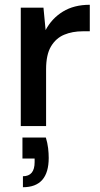

<svg xmlns="http://www.w3.org/2000/svg" viewBox="-20 -528 420 804"><path d="M67 0V-496H162L171 -402Q197 -451 243.5 -479.5Q290 -508 356 -508V-397H327Q283 -397 248.5 -382.5Q214 -368 193.5 -333.5Q173 -299 173 -238V0ZM76 256V210Q125 210 125 151V136H74V48H172Q179 71 181.5 92.5Q184 114 184 133Q184 256 76 256Z"/></svg>

Font: Ultramarine Medium
Style: Regular
Weight: 500
Designer: Colophon Foundry, Jonny Pinhorn
Foundry: Colophon Foundry
Version: Version 1.200; ttfautohint (v1.8.3)